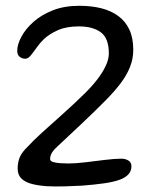

<svg xmlns="http://www.w3.org/2000/svg" viewBox="-20 -638 536 680"><path d="M146 21.5Q116.5 19.5 93 13.5Q69.5 7.5 56 -5.5Q42.5 -18.5 42.5 -41Q42.5 -62.5 49.8 -80.5Q57 -98.5 79 -119.5Q97 -139.5 130.5 -169.8Q164 -200 204 -235.8Q244 -271.5 280.5 -307.5Q305 -331.5 324 -356Q343 -380.5 354.2 -404.2Q365.5 -428 365.5 -448.5Q365.5 -502.5 337.2 -523.5Q309 -544.5 259 -544.5Q215 -544.5 184.8 -531Q154.5 -517.5 135 -499Q121.5 -486 110.2 -470Q99 -454 89.2 -442Q79.5 -430 69.5 -430Q58 -430 49.5 -437Q41 -444 41 -458Q41 -480.5 55.8 -508Q70.5 -535.5 98.5 -560.5Q126.5 -585.5 167.2 -601.5Q208 -617.5 260.5 -617.5Q303.5 -617.5 338.5 -608.8Q373.5 -600 399 -581.2Q424.5 -562.5 438.2 -533Q452 -503.5 452 -461.5Q452 -429.5 440.2 -400.2Q428.5 -371 407.2 -343Q386 -315 357 -285.5Q339 -267 315.8 -244.5Q292.5 -222 267.8 -198.5Q243 -175 221.2 -154.8Q199.5 -134.5 184 -120Q170.5 -108 164 -97.2Q157.5 -86.5 157.5 -75Q157.5 -67.5 168 -64.2Q178.5 -61 193.8 -60Q209 -59 223 -59Q246.5 -59 282 -63.2Q317.5 -67.5 352.5 -71.8Q387.5 -76 409 -76Q425 -76 435.2 -69.2Q445.5 -62.5 445.5 -49.5Q445.5 -32.5 435 -20.8Q424.5 -9 403.2 -1.2Q382 6.5 349 11.2Q316 16 270.5 19.5Q243.5 21 210.2 22Q177 23 146 21.5Z"/></svg>

Font: Gluten Light
Style: Regular
Weight: 300
Designer: Tyler Finck
Foundry: Etcetera Type Company
Version: Version 1.300